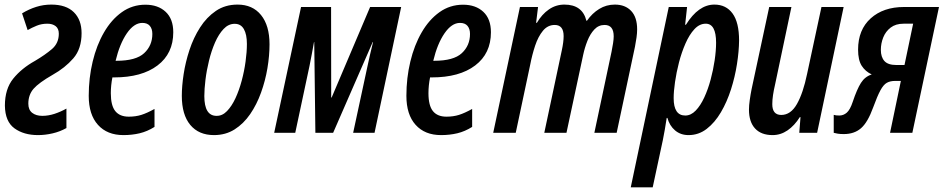

<svg xmlns="http://www.w3.org/2000/svg" viewBox="-20 -570 4050 824"><path d="M143.1 9.8Q82 9.8 42 -19.3Q2 -48.3 1 -116.7Q1 -188.5 36.9 -232.7Q72.8 -276.9 129.9 -308.6Q173.8 -334.5 203.1 -359.6Q232.4 -384.8 232.4 -425.3Q232.4 -447.3 218.8 -457.8Q205.1 -468.3 183.6 -468.3Q158.2 -468.3 137.5 -459.7Q116.7 -451.2 98.6 -440.9L74.7 -512.7Q104.5 -530.8 135.5 -540.5Q166.5 -550.3 200.2 -550.3Q263.7 -550.3 296.9 -517.6Q330.1 -484.9 330.1 -427.7Q330.1 -360.4 294.7 -319.6Q259.3 -278.8 206.1 -249Q146.5 -214.8 124 -189Q101.6 -163.1 101.6 -125Q101.6 -98.6 118.2 -85.7Q134.8 -72.8 161.6 -72.8Q187.5 -72.8 214.1 -81.5Q240.7 -90.3 265.1 -104V-20.5Q237.3 -4.9 205.6 2.4Q173.8 9.8 143.1 9.8Z M509.8 9.8Q439.9 9.8 400.4 -34.2Q360.8 -78.1 360.8 -158.7Q360.8 -235.4 377.7 -305.7Q394.5 -376 426.3 -430.9Q458 -485.8 502.9 -517.8Q547.9 -549.8 604 -549.8Q658.2 -549.8 690.9 -519.3Q723.6 -488.8 723.6 -431.6Q723.6 -340.3 656 -289.1Q588.4 -237.8 469.7 -237.8H462.4Q455.6 -203.6 455.6 -169.9Q455.6 -116.7 474.9 -93Q494.1 -69.3 532.7 -69.3Q562 -69.3 586.4 -76.9Q610.8 -84.5 643.1 -102.5V-25.4Q612.3 -5.9 579.3 2Q546.4 9.8 509.8 9.8ZM476.1 -309.1H479.5Q563.5 -309.1 598.6 -341.8Q633.8 -374.5 633.8 -424.3Q633.8 -446.3 623 -459Q612.3 -471.7 590.8 -471.7Q555.2 -471.7 524.4 -427Q493.7 -382.3 476.1 -309.1Z M898.4 9.8Q833 9.8 796.6 -33.9Q760.3 -77.6 760.3 -158.7Q760.3 -200.2 768.1 -251.7Q775.9 -303.2 793.2 -355.7Q810.5 -408.2 838.6 -452.1Q866.7 -496.1 906.5 -523.2Q946.3 -550.3 999.5 -550.3Q1064 -550.3 1100.3 -505.4Q1136.7 -460.4 1136.7 -379.9Q1136.7 -331.1 1127.7 -277.3Q1118.7 -223.6 1100.3 -172.6Q1082 -121.6 1053.7 -80.3Q1025.4 -39.1 986.8 -14.6Q948.2 9.8 898.4 9.8ZM909.2 -72.8Q934.1 -72.3 954.3 -93.3Q974.6 -114.3 990.5 -148.4Q1006.3 -182.6 1017.3 -223.6Q1028.3 -264.6 1033.9 -305.9Q1039.6 -347.2 1039.6 -381.3Q1039.6 -422.4 1026.6 -445.1Q1013.7 -467.8 987.3 -467.8Q960.4 -467.8 939.5 -445.6Q918.5 -423.3 902.8 -387.5Q887.2 -351.6 877 -309.8Q866.7 -268.1 861.8 -227.8Q856.9 -187.5 856.9 -157.7Q856.9 -72.8 909.2 -72.8Z M1156.7 0 1272 -540H1400.9L1401.4 -151.4H1403.3L1568.4 -540H1701.7L1587.4 0H1495.6L1555.2 -276.9Q1561.5 -306.2 1567.6 -333.5Q1573.7 -360.8 1581.1 -389.6H1579.6L1409.7 0H1333.5L1328.6 -389.6H1327.6Q1322.8 -363.3 1318.4 -339.1Q1314 -314.9 1308.6 -288.6L1247.1 0Z M1873 9.8Q1803.2 9.8 1763.7 -34.2Q1724.1 -78.1 1724.1 -158.7Q1724.1 -235.4 1741 -305.7Q1757.8 -376 1789.6 -430.9Q1821.3 -485.8 1866.2 -517.8Q1911.1 -549.8 1967.3 -549.8Q2021.5 -549.8 2054.2 -519.3Q2086.9 -488.8 2086.9 -431.6Q2086.9 -340.3 2019.3 -289.1Q1951.7 -237.8 1833 -237.8H1825.7Q1818.8 -203.6 1818.8 -169.9Q1818.8 -116.7 1838.1 -93Q1857.4 -69.3 1896 -69.3Q1925.3 -69.3 1949.7 -76.9Q1974.1 -84.5 2006.3 -102.5V-25.4Q1975.6 -5.9 1942.6 2Q1909.7 9.8 1873 9.8ZM1839.4 -309.1H1842.8Q1926.8 -309.1 1961.9 -341.8Q1997.1 -374.5 1997.1 -424.3Q1997.1 -446.3 1986.3 -459Q1975.6 -471.7 1954.1 -471.7Q1918.5 -471.7 1887.7 -427Q1856.9 -382.3 1839.4 -309.1Z M2096.7 0 2211.4 -540H2289.1L2280.8 -472.2H2284.2Q2305.7 -508.8 2335.7 -529.5Q2365.7 -550.3 2402.3 -550.3Q2479.5 -550.3 2496.6 -481H2499Q2521.5 -513.2 2551.8 -531.7Q2582 -550.3 2618.7 -550.3Q2663.1 -550.3 2688.7 -523.2Q2714.4 -496.1 2714.4 -443.8Q2714.4 -428.2 2711.7 -408.7Q2709 -389.2 2705.1 -369.6L2626.5 0H2530.8L2604.5 -347.7Q2608.4 -366.7 2611.1 -384.5Q2613.8 -402.3 2613.8 -414.1Q2613.8 -462.9 2574.7 -462.9Q2548.8 -462.9 2530.8 -443.6Q2512.7 -424.3 2501 -394.8Q2489.3 -365.2 2482.9 -335L2411.1 0H2315.9L2391.1 -354Q2398.9 -390.1 2398.9 -415Q2398.9 -462.9 2360.8 -462.9Q2330.6 -462.9 2310.1 -438Q2289.6 -413.1 2276.6 -374Q2263.7 -335 2255.4 -292L2193.4 0Z M2687 233.9 2850.1 -540H2928.7L2920.4 -463.9H2923.8Q2977.5 -550.3 3045.9 -550.3Q3096.2 -550.3 3124 -512Q3151.9 -473.6 3151.9 -396Q3151.4 -349.6 3142.8 -294.9Q3134.3 -240.2 3117.2 -186.5Q3100.1 -132.8 3074 -88.4Q3047.9 -43.9 3013.2 -17.1Q2978.5 9.8 2935.1 9.8Q2900.9 9.8 2877.2 -10.3Q2853.5 -30.3 2844.2 -64H2841.3Q2837.4 -37.6 2833 -12.9Q2828.6 11.7 2824.7 31.2L2781.2 233.9ZM2920.9 -74.2Q2945.3 -74.2 2965.8 -95.5Q2986.3 -116.7 3002.4 -151.6Q3018.6 -186.5 3029.8 -228.3Q3041 -270 3047.1 -311.5Q3053.2 -353 3053.2 -386.7Q3053.2 -468.3 3008.8 -468.3Q2981.9 -468.3 2960.2 -444.8Q2938.5 -421.4 2921.9 -383.5Q2905.3 -345.7 2894 -302.2Q2882.8 -258.8 2877 -218.3Q2871.1 -177.7 2871.1 -148.9Q2871.1 -74.2 2920.9 -74.2Z M3295.9 9.8Q3246.6 9.8 3220.5 -18.6Q3194.3 -46.9 3194.3 -99.6Q3194.3 -117.7 3197.8 -141.6Q3201.2 -165.5 3205.6 -187.5L3281.2 -540H3376.5L3306.2 -206.5Q3300.8 -183.6 3297.6 -162.4Q3294.4 -141.1 3294.4 -123Q3294.4 -76.7 3333 -76.7Q3373.5 -76.7 3400.1 -123.5Q3426.8 -170.4 3443.8 -252.9L3505.4 -540H3600.6L3486.8 0H3410.2L3415.5 -67.4H3412.6Q3389.6 -30.8 3359.9 -10.5Q3330.1 9.8 3295.9 9.8Z M3601.1 5.4Q3585.9 5.4 3575.4 3.7Q3564.9 2 3558.1 0V-77.1Q3566.4 -74.2 3582 -74.2Q3600.1 -74.2 3614.3 -86.7Q3628.4 -99.1 3639.6 -132.8Q3657.7 -187 3674.8 -214.1Q3691.9 -241.2 3721.2 -250.5Q3693.8 -263.2 3678.2 -287.6Q3662.6 -312 3662.6 -356.9Q3662.6 -442.4 3716.8 -491.2Q3771 -540 3859.9 -540H4009.8L3895.5 0H3799.8L3846.2 -222.7H3821.3Q3800.3 -222.7 3785.9 -214.6Q3771.5 -206.5 3758.3 -182.1Q3745.1 -157.7 3727.5 -109.4Q3704.1 -44.9 3675.3 -19.8Q3646.5 5.4 3601.1 5.4ZM3826.7 -291H3861.8L3898.9 -468.3H3857.9Q3824.2 -468.3 3802.5 -451.7Q3780.8 -435.1 3770.5 -409.2Q3760.3 -383.3 3760.3 -356Q3760.3 -325.2 3775.6 -308.1Q3791 -291 3826.7 -291Z"/></svg>

Font: Open Sans Condensed SemiBold
Style: Italic
Weight: 600
Width: 3
Italic angle: -12°
Designer: Monotype Design Team
Foundry: Monotype Imaging Inc.
Version: Version 3.000; ttfautohint (v1.8.4)